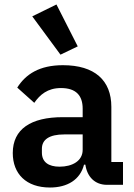

<svg xmlns="http://www.w3.org/2000/svg" viewBox="-20 -825 599 857"><path d="M250 -581 327 -618 232 -805 124 -752ZM203 12C281 12 338 -23 355 -90H361C369 -36 403 0 458 0H529V-102H477V-348C477 -467 402 -534 261 -534C156 -534 95 -494 57 -434L133 -366C158 -402 192 -432 252 -432C320 -432 349 -398 349 -340V-302H260C118 -302 37 -249 37 -142C37 -49 97 12 203 12ZM246 -81C196 -81 167 -102 167 -144V-161C167 -202 200 -225 267 -225H349V-156C349 -107 303 -81 246 -81Z"/></svg>

Font: IBM Plex Devanagari Medium
Style: Regular
Weight: 600
Designer: Mike Abbink, Paul van der Laan, Pieter van Rosmalen, Erin McLaughlin
Foundry: Bold Monday
Version: Version 1.0